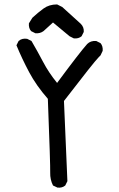

<svg xmlns="http://www.w3.org/2000/svg" viewBox="-20 -858 540 872"><path d="M241.2 -5.9 220.7 -15.6Q207 -43 208 -74.2Q209 -105.5 197.3 -409.2Q144.5 -469.7 112.3 -530.3Q80.1 -590.8 54.7 -652.3L64.5 -671.9Q80.1 -685.5 103.5 -681.6L123 -671.9Q150.4 -625 175.8 -576.7Q201.2 -528.3 239.3 -481.4Q342.8 -621.1 376 -658.2Q391.6 -673.8 417 -671.9L436.5 -662.1Q448.2 -648.4 446.3 -627L436.5 -606.4L428.7 -598.6Q407.2 -577.1 270.5 -399.4L286.1 -35.2L276.4 -15.6Q262.7 -3.9 241.2 -5.9ZM315.4 -683.6 295.9 -693.4 220.7 -755.9 177.7 -716.8Q162.1 -705.1 140.6 -707L121.1 -716.8Q109.4 -730.5 111.3 -752L127 -777.3Q152.3 -800.8 177.7 -819.3Q203.1 -837.9 239.3 -837.9L262.7 -826.2L346.7 -750Q362.3 -734.4 360.4 -712.9L350.6 -693.4Q336.9 -681.6 315.4 -683.6Z"/></svg>

Font: JasonHandwriting4
Style: Regular
Weight: 400
Version: Version 1.01.21